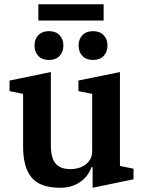

<svg xmlns="http://www.w3.org/2000/svg" viewBox="-20 -874 680 906"><path d="M264 12Q169 12 129 -36.5Q89 -85 89 -182V-431L25 -444V-494L220 -534V-188Q220 -129 242 -102.5Q264 -76 313 -76Q332 -76 350 -81Q368 -86 382.5 -96.5Q397 -107 406 -123Q415 -139 415 -161V-431L350 -444V-494L546 -534V-91L610 -78V-28L417 12V-85H412Q405 -66 392.5 -48.5Q380 -31 361.5 -17.5Q343 -4 319 4Q295 12 264 12ZM211 -591Q179 -591 161 -610Q143 -629 143 -657V-661Q143 -689 161 -708Q179 -727 211 -727Q243 -727 261 -708Q279 -689 279 -661V-657Q279 -629 261 -610Q243 -591 211 -591ZM419 -591Q387 -591 369 -610Q351 -629 351 -657V-661Q351 -689 369 -708Q387 -727 419 -727Q451 -727 469 -708Q487 -689 487 -661V-657Q487 -629 469 -610Q451 -591 419 -591ZM161 -854H469V-777H161Z"/></svg>

Font: IBM Plex Serif SmBld
Style: Regular
Weight: 600
Designer: Mike Abbink, Paul van der Laan, Pieter van Rosmalen
Foundry: Bold Monday
Version: Version 3.001